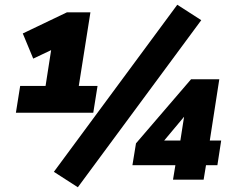

<svg xmlns="http://www.w3.org/2000/svg" viewBox="-20 -757 974 809"><path d="M47 -282 65 -395H172L202 -588L278 -585L120 -510L76 -616L262 -705H361L312 -395H391L373 -282ZM308 32 207 -33 727 -737 828 -672ZM709 0 719 -61H538L553 -153L785 -423H904L864 -165H912L896 -61H848L838 0ZM740 -165 760 -293H779L661 -152L657 -165Z"/></svg>

Font: Nunito Sans 12pt ExtraLight 12pt Black
Style: Italic
Weight: 900
Italic angle: -9°
Version: Version 3.101;gftools[0.9.27]